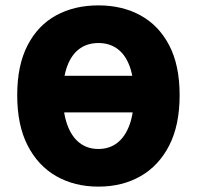

<svg xmlns="http://www.w3.org/2000/svg" viewBox="-20 -682 732 714"><path d="M346 12Q257 12 189 -27Q121 -66 82.5 -141.5Q44 -217 44 -328Q44 -439 82.5 -513.5Q121 -588 189 -625Q257 -662 346 -662Q435 -662 503 -624.5Q571 -587 609.5 -513Q648 -439 648 -328Q648 -217 609.5 -141.5Q571 -66 503 -27Q435 12 346 12ZM346 -128Q387 -128 416.5 -151Q446 -174 462 -218.5Q478 -263 478 -328Q478 -393 462 -436Q446 -479 416.5 -500.5Q387 -522 346 -522Q305 -522 275.5 -500.5Q246 -479 230 -436Q214 -393 214 -328Q214 -263 230 -218.5Q246 -174 275.5 -151Q305 -128 346 -128ZM164 -264V-400H548V-264Z"/></svg>

Font: Source Sans 3 Black
Style: Regular
Weight: 900
Designer: Paul D. Hunt
Foundry: Adobe
Version: Version 3.046;hotconv 1.0.118;makeotfexe 2.5.65603